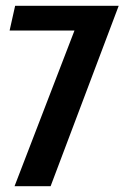

<svg xmlns="http://www.w3.org/2000/svg" viewBox="-20 -640 429 660"><path d="M30 0 236 -535H13L32 -620H388L154 0Z"/></svg>

Font: Smooch Sans
Style: Bold
Weight: 700
Designer: Robert E. Leuschke
Foundry: Robert E. Leuschke
Version: Version 1.010